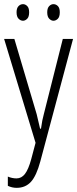

<svg xmlns="http://www.w3.org/2000/svg" viewBox="-20 -903 375 933"><path d="M209.5 -843.3Q209.5 -863.8 219.2 -873.5Q228.5 -882.8 239.7 -882.8Q252 -882.8 261.2 -873.5Q270.5 -864.3 270.5 -843.3Q270.5 -821.3 261.2 -812Q251.5 -802.2 239.7 -802.2Q229 -802.2 219.2 -812Q209.5 -821.8 209.5 -843.3ZM60.5 -843.3Q60.5 -863.8 70.3 -873.5Q79.6 -882.8 91.8 -882.8Q103 -882.8 112.3 -873.5Q121.6 -864.3 121.6 -843.3Q121.6 -821.3 112.3 -812Q102.5 -802.2 91.8 -802.2Q80.1 -802.2 70.3 -812Q60.5 -821.8 60.5 -843.3ZM152.8 -209 0 -713.9H49.8L158.2 -348.1Q165.5 -320.3 174.8 -277.8H179.2Q185.1 -321.3 192.9 -348.1L285.2 -713.9H335L175.8 -118.2Q157.2 -49.3 130.9 -20Q104 9.8 61 9.8Q38.6 9.8 18.1 0V-44.9Q39.1 -36.1 60.1 -36.1Q84.5 -36.1 101.1 -57.6Q118.2 -79.6 131.8 -129.9Z"/></svg>

Font: Germano
Style: Regular
Weight: 300
Width: 3
Foundry: Ascender Corporation
Version: Version 1.10; ttfautohint (v1.5)